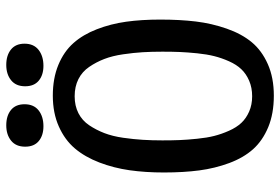

<svg xmlns="http://www.w3.org/2000/svg" viewBox="-160 -708 890 610"><g transform="rotate(-90 285.0 -403.0)"><path d="M191.9 -828.1Q222.2 -828.1 240.5 -813.2Q258.8 -798.3 258.8 -770Q258.8 -740.7 239.3 -725.3Q219.7 -710 189 -710Q159.7 -710 141.8 -724.9Q124 -739.7 124 -768.1Q124 -797.4 143.1 -812.7Q162.1 -828.1 191.9 -828.1ZM383.8 -828.1Q414.1 -828.1 432.6 -813.2Q451.2 -798.3 451.2 -770Q451.2 -740.7 431.4 -725.3Q411.6 -710 380.9 -710Q351.6 -710 333.7 -724.9Q315.9 -739.7 315.9 -768.1Q315.9 -797.4 335 -812.7Q354 -828.1 383.8 -828.1ZM527.8 -338.9Q527.8 -276.4 521.7 -225.8Q515.6 -175.3 499 -127.7Q482.4 -80.1 455.8 -48.1Q429.2 -16.1 386.2 2.9Q343.3 22 286.1 22Q229 22 186 4.2Q143.1 -13.7 116 -43.9Q88.9 -74.2 72 -119.6Q55.2 -165 48.6 -214.8Q42 -264.6 42 -327.1Q42 -386.2 49.1 -436.3Q56.2 -486.3 73.7 -532.2Q91.3 -578.1 118.4 -610.1Q145.5 -642.1 188.2 -661.1Q231 -680.2 286.1 -680.2Q341.3 -680.2 383.8 -662.6Q426.3 -645 453.1 -614.7Q480 -584.5 497.1 -540.3Q514.2 -496.1 521 -447.3Q527.8 -398.4 527.8 -338.9ZM284.2 -46.9Q311.5 -46.9 333.5 -56.4Q355.5 -65.9 370.1 -81.3Q384.8 -96.7 395.3 -120.4Q405.8 -144 411.6 -167.2Q417.5 -190.4 420.7 -221.7Q423.8 -252.9 424.8 -276.9Q425.8 -300.8 425.8 -332Q425.8 -366.2 424.1 -394.5Q422.4 -422.9 417.5 -456.8Q412.6 -490.7 402.6 -516.6Q392.6 -542.5 377.4 -564.7Q362.3 -586.9 338.6 -598.9Q314.9 -610.8 284.2 -610.8Q253.9 -610.8 230.5 -598.9Q207 -586.9 192.1 -564.7Q177.2 -542.5 167.2 -516.6Q157.2 -490.7 152.3 -456.8Q147.5 -422.9 145.8 -394.3Q144 -365.7 144 -332Q144 -301.3 145 -276.9Q146 -252.4 149.2 -221.4Q152.3 -190.4 158.2 -167.2Q164.1 -144 174.6 -120.4Q185.1 -96.7 199.5 -81.3Q213.9 -65.9 235.6 -56.4Q257.3 -46.9 284.2 -46.9Z"/></g></svg>

Font: Sansita Light
Style: Regular
Weight: 300
Designer: Pablo Cosgaya
Foundry: Omnibus-Type
Version: Version 1.006;hotconv 1.0.109;makeotfexe 2.5.65596